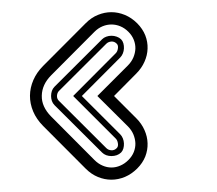

<svg xmlns="http://www.w3.org/2000/svg" viewBox="-20 -343 352 312"><path d="M165.3 -187 201.4 -150.9Q210.2 -142.1 214.8 -131.6Q219.5 -121.1 219.8 -110.2Q220.2 -99.4 216.1 -88.7Q211.9 -78.1 202.9 -69.1Q193.8 -60.1 183 -55.5Q172.1 -51 161 -51Q149.9 -51 139.2 -55.4Q128.4 -59.8 119.4 -68.8L50 -138.4Q39.3 -149.2 33.9 -161.9Q28.6 -174.6 28.7 -187.5Q28.8 -200.4 34.2 -212.9Q39.6 -225.3 50 -235.8L119.4 -305.4Q128.4 -314.5 139.2 -318.8Q149.9 -323.2 161 -323.2Q172.1 -323.2 183 -318.7Q193.8 -314.2 202.9 -305.2Q211.9 -296.1 216.1 -285.5Q220.2 -274.9 219.8 -264Q219.5 -253.2 214.8 -242.7Q210.2 -232.2 201.4 -223.4ZM63 -220.5Q48.3 -205.6 47.9 -187.6Q47.4 -169.7 63 -153.8L133.5 -83Q139.6 -76.9 146.7 -73.9Q153.8 -70.8 161.1 -70.8Q168.5 -70.8 175.5 -73.9Q182.6 -76.9 188.7 -83Q194.6 -88.9 197.4 -95.9Q200.2 -103 200 -110.2Q199.7 -117.4 196.8 -124.5Q193.8 -131.6 188 -137.5L138.2 -187L188 -236.8Q193.8 -242.7 196.8 -249.8Q199.7 -256.8 200 -264Q200.2 -271.2 197.4 -278.3Q194.6 -285.4 188.7 -291.3Q182.6 -297.4 175.5 -300.3Q168.5 -303.2 161.1 -303.2Q153.8 -303.2 146.7 -300.3Q139.6 -297.4 133.5 -291.3ZM145.8 -279.1Q148.7 -282 152.7 -283.4Q156.7 -284.9 161.1 -284.9Q165.5 -284.9 169.7 -283.4Q173.8 -282 176.8 -279.1Q179.4 -276.4 180.5 -272.5Q181.6 -268.6 181.4 -264.3Q181.2 -260 179.6 -256.1Q178 -252.2 175.3 -249.5L113 -187L175.3 -124.8Q178 -122.1 179.6 -118.2Q181.2 -114.3 181.4 -110Q181.6 -105.7 180.5 -101.8Q179.4 -97.9 176.8 -95.2Q173.8 -92.3 169.7 -90.8Q165.5 -89.4 161.1 -89.4Q156.7 -89.4 152.7 -90.8Q148.7 -92.3 145.8 -95.2L68.6 -172.1Q65.7 -175 64.3 -179Q63 -182.9 63 -187Q63 -191.2 64.3 -195.2Q65.7 -199.2 68.6 -202.1ZM98.9 -187 168.2 -256.6Q170.9 -259.3 171.6 -264.3Q172.4 -269.3 169.7 -272Q165.8 -275.9 160.9 -275.5Q156 -275.1 152.8 -272L75.7 -195.1Q73 -192.4 72.6 -187.5Q72.3 -182.6 75.7 -179.2L152.8 -102.3Q156 -99.1 160.9 -98.8Q165.8 -98.4 169.7 -102.3Q172.4 -105 171.6 -110Q170.9 -115 168.2 -117.7Z"/></svg>

Font: TafelwerkOT
Style: Regular
Weight: 400
Designer: Peter Wiegel
Foundry: Peter Wiegel, based on an original design named Oxford by Christine Lord, 1969
Version: Version 1.000